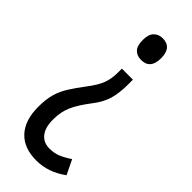

<svg xmlns="http://www.w3.org/2000/svg" viewBox="-241 -573 800 800"><g transform="rotate(45 159.0 -173.5)"><path d="M220 -301Q220 -250 209 -213Q198 -176 167 -137Q132 -91 117 -56.5Q102 -22 102 22Q102 70 122 94.5Q142 119 177 119Q205 119 227.5 109.5Q250 100 275 83L306 147Q244 193 173 193Q100 193 60.5 150.5Q21 108 21 29Q21 -14 29.5 -45.5Q38 -77 56.5 -106.5Q75 -136 103 -173Q133 -212 144 -241Q155 -270 155 -310V-330H220ZM240 -476Q240 -412 186 -412Q161 -412 146.5 -427Q132 -442 132 -476Q132 -509 147 -524.5Q162 -540 186 -540Q240 -540 240 -476Z"/></g></svg>

Font: Noto Sans Bengali ExtraCondensed
Style: Regular
Weight: 400
Width: 2
Designer: Jelle Bosma - Monotype Design Team
Foundry: Monotype Imaging Inc.
Version: Version 2.003; ttfautohint (v1.8.4.7-5d5b)